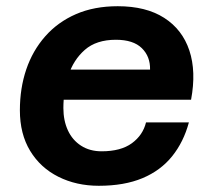

<svg xmlns="http://www.w3.org/2000/svg" viewBox="-20 -586 690 618"><path d="M298 12Q226 12 168 -17Q110 -46 77 -100.5Q44 -155 44 -231Q44 -302 64.5 -362.5Q85 -423 125.5 -469Q166 -515 224.5 -540.5Q283 -566 359 -566Q450 -566 508.5 -528.5Q567 -491 589.5 -423.5Q612 -356 595 -265H152L174 -362H463Q464 -404 436.5 -431Q409 -458 353 -458Q290 -458 253 -425.5Q216 -393 200 -342.5Q184 -292 184 -238Q184 -198 198.5 -166.5Q213 -135 241 -117Q269 -99 307 -99Q369 -99 404.5 -125Q440 -151 450 -192H588Q571 -129 534 -83Q497 -37 438.5 -12.5Q380 12 298 12Z"/></svg>

Font: Azeret Mono Thin SemiBold
Style: Italic
Weight: 600
Italic angle: -12°
Version: Version 1.002